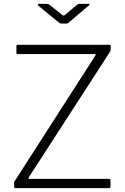

<svg xmlns="http://www.w3.org/2000/svg" viewBox="-20 -974 647 994"><path d="M62 0Q58 0 55.5 -1.5Q53 -3 53 -8V-25Q53 -31 54.5 -34.5Q56 -38 61 -44L474 -687Q478 -694 470 -694H73Q68 -694 66.5 -696Q65 -698 65 -702V-735Q65 -742 71 -742H546Q553 -742 553 -735V-716Q553 -712 551 -709.5Q549 -707 547 -702L129 -56Q127 -52 128 -50Q129 -48 132 -48H545Q552 -48 552 -42V-8Q552 -5 550.5 -2.5Q549 0 544 0H62ZM377 -948Q381 -951 384.5 -952.5Q388 -954 392 -954H437Q451 -954 438 -944L340 -861Q337 -858 333 -855Q329 -852 323 -852H300Q293 -852 288.5 -855Q284 -858 279 -862L179 -944Q175 -948 175.5 -951Q176 -954 181 -954H222Q227 -954 230 -953Q233 -952 238 -948L299 -899Q307 -893 309.5 -893Q312 -893 319 -899Z"/></svg>

Font: Libre Franklin ExtraLight
Style: Regular
Weight: 250
Designer: Pablo Impallari, Rodrigo Fuenzalida, Nhung Nguyen
Foundry: Impallari Type
Version: Version 3.000